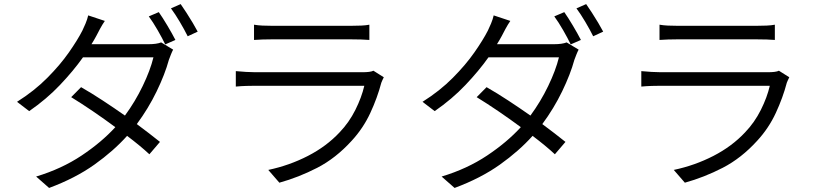

<svg xmlns="http://www.w3.org/2000/svg" viewBox="-20 -863 4040 947"><path d="M763.2 -803.2Q781.7 -776.9 805.4 -737.1Q829.1 -697.3 845.2 -666L794.9 -644Q780.8 -673.8 757.6 -714.1Q734.4 -754.4 713.9 -782.2ZM871.1 -842.8Q883.8 -824.7 899.9 -799.8Q916 -774.9 930.7 -750.2Q945.3 -725.6 955.1 -707L905.8 -684.1Q889.6 -716.8 866.9 -755.1Q844.2 -793.5 823.2 -821.8ZM497.1 -759.8Q484.9 -742.2 473.4 -720.9Q461.9 -699.7 455.1 -686Q449.7 -676.3 443.8 -665.8Q438 -655.3 431.2 -645H712.9Q752.4 -645 774.9 -653.8L834 -618.2Q828.6 -608.4 822.8 -593.5Q816.9 -578.6 813 -567.9Q793.5 -496.6 752.7 -412.4Q711.9 -328.1 654.8 -251Q686.5 -227.5 715.3 -205.3Q744.1 -183.1 769 -163.1L716.8 -102.1Q694.3 -123 666.5 -146Q638.7 -168.9 606.9 -192.9Q540 -118.2 445.6 -51Q351.1 16.1 222.2 64L158.2 7.8Q284.2 -30.3 382.6 -95.9Q481 -161.6 548.8 -235.8Q494.1 -276.4 437.7 -314.7Q381.3 -353 331.1 -383.8L379.9 -433.1Q431.2 -403.8 486.6 -367.4Q542 -331.1 596.2 -293Q646.5 -361.3 683.8 -438.7Q721.2 -516.1 736.8 -580.1H389.2Q341.8 -513.2 275.6 -443.6Q209.5 -374 124 -314.9L64 -360.8Q149.4 -414.6 213.1 -478.8Q276.9 -543 319.8 -604.5Q362.8 -666 386.2 -711.9Q392.6 -724.6 401.9 -746.8Q411.1 -769 415 -787.1Z M1232.9 -741.2Q1252.4 -737.8 1274.2 -736.8Q1295.9 -735.8 1318.8 -735.8H1714.8Q1738.3 -735.8 1761.5 -736.8Q1784.7 -737.8 1801.8 -741.2V-666Q1784.7 -667.5 1761.5 -668.2Q1738.3 -668.9 1712.9 -668.9H1318.8Q1297.4 -668.9 1274.9 -668.2Q1252.4 -667.5 1232.9 -666ZM1873 -481.9Q1870.1 -475.1 1866.2 -467.8Q1862.3 -460.4 1860.8 -455.1Q1841.3 -380.9 1806.4 -305.7Q1771.5 -230.5 1714.8 -168.9Q1636.2 -82.5 1544.7 -35.4Q1453.1 11.7 1357.9 38.1L1303.2 -24.9Q1407.2 -46.9 1498.8 -94Q1590.3 -141.1 1654.8 -210Q1701.7 -258.8 1732.7 -320.8Q1763.7 -382.8 1776.9 -439.9H1237.8Q1220.2 -439.9 1194.8 -439.2Q1169.4 -438.5 1143.1 -436V-512.2Q1169.4 -509.8 1193.6 -508.3Q1217.8 -506.8 1237.8 -506.8H1770Q1785.6 -506.8 1800 -508.5Q1814.5 -510.3 1821.8 -514.2Z M2763.2 -803.2Q2781.7 -776.9 2805.4 -737.1Q2829.1 -697.3 2845.2 -666L2794.9 -644Q2780.8 -673.8 2757.6 -714.1Q2734.4 -754.4 2713.9 -782.2ZM2871.1 -842.8Q2883.8 -824.7 2899.9 -799.8Q2916 -774.9 2930.7 -750.2Q2945.3 -725.6 2955.1 -707L2905.8 -684.1Q2889.6 -716.8 2866.9 -755.1Q2844.2 -793.5 2823.2 -821.8ZM2497.1 -759.8Q2484.9 -742.2 2473.4 -720.9Q2461.9 -699.7 2455.1 -686Q2449.7 -676.3 2443.8 -665.8Q2438 -655.3 2431.2 -645H2712.9Q2752.4 -645 2774.9 -653.8L2834 -618.2Q2828.6 -608.4 2822.8 -593.5Q2816.9 -578.6 2813 -567.9Q2793.5 -496.6 2752.7 -412.4Q2711.9 -328.1 2654.8 -251Q2686.5 -227.5 2715.3 -205.3Q2744.1 -183.1 2769 -163.1L2716.8 -102.1Q2694.3 -123 2666.5 -146Q2638.7 -168.9 2606.9 -192.9Q2540 -118.2 2445.6 -51Q2351.1 16.1 2222.2 64L2158.2 7.8Q2284.2 -30.3 2382.6 -95.9Q2481 -161.6 2548.8 -235.8Q2494.1 -276.4 2437.7 -314.7Q2381.3 -353 2331.1 -383.8L2379.9 -433.1Q2431.2 -403.8 2486.6 -367.4Q2542 -331.1 2596.2 -293Q2646.5 -361.3 2683.8 -438.7Q2721.2 -516.1 2736.8 -580.1H2389.2Q2341.8 -513.2 2275.6 -443.6Q2209.5 -374 2124 -314.9L2064 -360.8Q2149.4 -414.6 2213.1 -478.8Q2276.9 -543 2319.8 -604.5Q2362.8 -666 2386.2 -711.9Q2392.6 -724.6 2401.9 -746.8Q2411.1 -769 2415 -787.1Z M3232.9 -741.2Q3252.4 -737.8 3274.2 -736.8Q3295.9 -735.8 3318.8 -735.8H3714.8Q3738.3 -735.8 3761.5 -736.8Q3784.7 -737.8 3801.8 -741.2V-666Q3784.7 -667.5 3761.5 -668.2Q3738.3 -668.9 3712.9 -668.9H3318.8Q3297.4 -668.9 3274.9 -668.2Q3252.4 -667.5 3232.9 -666ZM3873 -481.9Q3870.1 -475.1 3866.2 -467.8Q3862.3 -460.4 3860.8 -455.1Q3841.3 -380.9 3806.4 -305.7Q3771.5 -230.5 3714.8 -168.9Q3636.2 -82.5 3544.7 -35.4Q3453.1 11.7 3357.9 38.1L3303.2 -24.9Q3407.2 -46.9 3498.8 -94Q3590.3 -141.1 3654.8 -210Q3701.7 -258.8 3732.7 -320.8Q3763.7 -382.8 3776.9 -439.9H3237.8Q3220.2 -439.9 3194.8 -439.2Q3169.4 -438.5 3143.1 -436V-512.2Q3169.4 -509.8 3193.6 -508.3Q3217.8 -506.8 3237.8 -506.8H3770Q3785.6 -506.8 3800 -508.5Q3814.5 -510.3 3821.8 -514.2Z"/></svg>

Font: Shanggu Mono N
Style: Regular
Weight: 350
Designer: GuiWonder
Version: Version 1.021